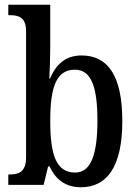

<svg xmlns="http://www.w3.org/2000/svg" viewBox="-20 -780 580 810"><path d="M321 10C431 10 496 -76 496 -269C496 -461 435 -546 324 -546C255 -546 216 -507 191 -449H188C190 -478 192 -543 192 -578V-760H15V-716H21C59 -716 90 -707 90 -648V-116C90 -53 57 -44 21 -44H15V0H164L183 -78H189C213 -26 254 10 321 10ZM297 -52C216 -52 192 -129 192 -270C192 -412 217 -486 296 -486C364 -486 391 -416 391 -271C391 -129 364 -52 297 -52Z"/></svg>

Font: Noto Serif Hebrew Condensed Medium
Style: Regular
Weight: 500
Width: 3
Designer: Monotype Design Team
Foundry: Monotype Imaging Inc.
Version: Version 2.004